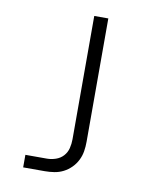

<svg xmlns="http://www.w3.org/2000/svg" viewBox="-82 -590 765 874"><g transform="rotate(10 300.0 -152.5)"><path d="M84 215V157H184Q204 157 224.5 150Q245 143 259 127.5Q273 112 278 91.5Q283 71 283 50V-520H348V50Q348 73 344.5 94.5Q341 116 331 136Q321 156 305 172Q289 188 269.5 198Q250 208 228 211.5Q206 215 184 215Z"/></g></svg>

Font: Iosevka Light Extended
Style: Regular
Weight: 300
Width: 7
Monospace: yes
Designer: Belleve Invis
Foundry: Belleve Invis
Version: Version 32.5.0; ttfautohint (v1.8.4)